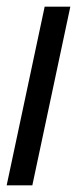

<svg xmlns="http://www.w3.org/2000/svg" viewBox="-21 -556 231 576"><path d="M76 0 190 -536H113L-1 0Z"/></svg>

Font: Noto Sans Display Condensed
Style: Italic
Weight: 400
Width: 3
Designer: Monotype Design team
Foundry: Monotype Imaging Inc.
Version: 1.000